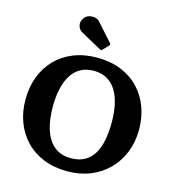

<svg xmlns="http://www.w3.org/2000/svg" viewBox="-144 -1139 1157 1274"><g transform="rotate(15 435.0 -502.5)"><path d="M45 -375Q45 -291.2 71.6 -220.2Q98.2 -149.2 148.7 -96.4Q199.3 -43.5 271.6 -14.2Q344 15 435 15Q522.5 15 594.1 -14.2Q665.8 -43.5 717.5 -96.4Q769.3 -149.2 797.1 -220.2Q825 -291.2 825 -375Q825 -458.8 798.4 -529.8Q771.8 -600.8 721.3 -653.6Q670.8 -706.5 598.4 -735.8Q526 -765 435 -765Q344 -765 271.6 -735.8Q199.3 -706.5 148.7 -653.6Q98.2 -600.8 71.6 -529.8Q45 -458.8 45 -375ZM232.5 -375Q232.5 -439.7 244 -494.4Q255.5 -549 279.8 -589.5Q304 -630 342.6 -652.5Q381.3 -675 435 -675Q489.3 -675 527.6 -652.5Q566 -630 590.2 -589.5Q614.5 -549 626 -494.4Q637.5 -439.7 637.5 -375Q637.5 -310.8 627.4 -255.9Q617.2 -201 594 -160.5Q570.7 -120 531.8 -97.5Q492.8 -75 435 -75Q381.3 -75 342.6 -97.5Q304 -120 279.8 -160.5Q255.5 -201 244 -255.9Q232.5 -310.8 232.5 -375ZM437.5 -822Q443 -818.5 445.8 -819.5Q448.5 -820.5 452.5 -825L489.5 -863Q498 -872 489 -881L382 -1000.5Q370.5 -1014 350.4 -1018Q330.3 -1022 310.2 -1016.4Q290.2 -1010.8 278.5 -995Q258 -967.3 264.7 -940.5Q271.5 -913.8 294.5 -901Z"/></g></svg>

Font: Besley
Style: Regular
Weight: 400
Designer: Owen Earl
Foundry: indestructible type*
Version: Version 4.000